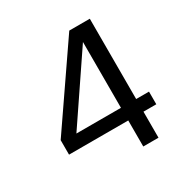

<svg xmlns="http://www.w3.org/2000/svg" viewBox="-151 -778 881 907"><g transform="rotate(-30 290.0 -324.5)"><path d="M528 -142H458V0H375V-142H52V-221L346 -649H458V-211H528ZM375 -211V-570L132 -211Z"/></g></svg>

Font: Play
Style: Regular
Weight: 400
Designer: Jonas Hecksher
Foundry: Jonas Hecksher, Playtypeª, e-types AS
Version: Version 1.002